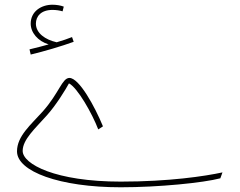

<svg xmlns="http://www.w3.org/2000/svg" viewBox="-20 -772 1017 813"><path d="M110 -541C165 -554 243 -577 292 -595L285 -615C267 -608 245 -600 220 -593C171 -604 132 -632 132 -672C132 -703 154 -730 202 -730C217 -730 232 -728 245 -724L250 -744C237 -749 219 -752 202 -752C155 -752 110 -724 110 -672C110 -634 140 -598 186 -584C161 -577 139 -571 105 -563ZM491 21C653 21 841 2 913 -17L922 -42C848 -26 696 -3 491 -3C215 -3 76 -77 76 -133C76 -181 128 -227 178 -283C217 -326 258 -393 272 -419C308 -401 370 -292 396 -224L416 -237C381 -322 315 -442 274 -442C243 -442 231 -379 161 -300C111 -244 52 -196 52 -131C52 -46 232 21 491 21Z"/></svg>

Font: Noto Sans Arabic UI Th
Style: Regular
Weight: 100
Designer: Monotype Design Team, Nadine Chahine and Nizar Qandah
Foundry: Monotype Imaging Inc.
Version: Version 2.010